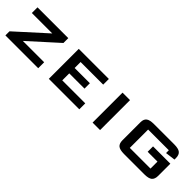

<svg xmlns="http://www.w3.org/2000/svg" viewBox="152 -1216 1992 1992"><g transform="rotate(45 1148.0 -220.5)"><path d="M520.5 -87.4V0H39.1V-60.1L368.7 -358.4H68.8V-441.4H520.5V-370.1L207.5 -87.4Z M1123.5 0H676.3V-439.5H1117.7V-356.4H786.1V-269H1009.8V-189.9H786.1V-87.4H1123.5Z M1428.2 0H1318.4V-439.5H1428.2Z M2190.4 -269V-90.8Q2190.4 -42.5 2165 -21.2Q2139.6 0 2077.1 0H1780.3Q1717.8 0 1692.4 -20.8Q1667 -41.5 1667 -89.8V-353.5Q1667 -399.4 1692.6 -419.4Q1718.3 -439.5 1780.3 -439.5H2077.1Q2139.2 -439.5 2164.8 -418.7Q2190.4 -397.9 2190.4 -350.6V-329.6L2080.6 -315.4V-356.4H1776.9V-87.4H2080.6V-189.9H1936.5V-269Z"/></g></svg>

Font: Squarish Sans CT
Style: RegularSC
Weight: 400
Version: Version 0.9